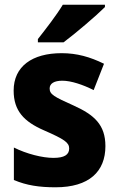

<svg xmlns="http://www.w3.org/2000/svg" viewBox="-20 -786 503 816"><path d="M426 -756V-766H247C220 -721 174 -662 141 -620V-606H250C301 -644 389 -719 426 -756ZM428 -165C428 -256 380 -298 294 -337C209 -375 191 -385 191 -410C191 -431 210 -443 245 -443C282 -443 333 -426 378 -403L422 -515C363 -544 307 -560 242 -560C117 -560 38 -504 38 -401C38 -315 82 -269 167 -232C254 -194 274 -180 274 -155C274 -128 253 -115 207 -115C160 -115 93 -132 39 -159V-21C93 2 147 10 216 10C359 10 428 -57 428 -165Z"/></svg>

Font: Noto Sans Myanmar UI SemiCondensed ExtraBold
Style: Regular
Weight: 800
Width: 4
Designer: Monotype Design Team
Foundry: Monotype Imaging Inc.
Version: Version 2.103